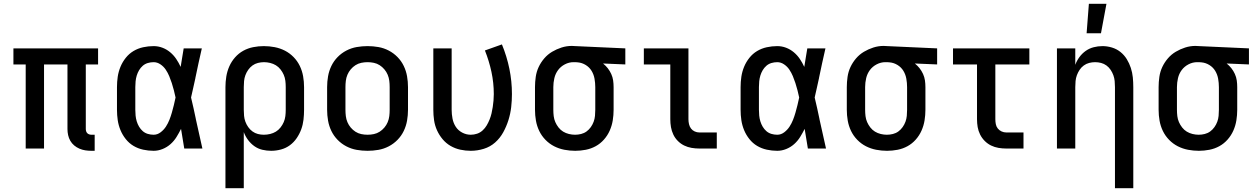

<svg xmlns="http://www.w3.org/2000/svg" viewBox="-20 -786 6640 1016"><path d="M481 12H464Q447 12 431 9.5Q415 7 400 0.5Q385 -6 372.5 -16.5Q360 -27 352 -41Q344 -55 340.5 -71Q337 -87 337 -103V-445H213V0H116V-445H51V-530H499V-445H434V-103Q434 -97 436 -91Q438 -85 442 -81Q446 -77 452 -75Q458 -73 464 -73H481Z M793 12Q765 12 737.5 6Q710 0 686.5 -14Q663 -28 645.5 -50Q628 -72 617.5 -97.5Q607 -123 603 -150Q599 -177 599 -205V-325Q599 -353 603 -380Q607 -407 617.5 -432.5Q628 -458 645.5 -480Q663 -502 686.5 -516Q710 -530 737.5 -536Q765 -542 793 -542Q817 -542 839.5 -533.5Q862 -525 880.5 -509.5Q899 -494 912.5 -474Q926 -454 936 -432Q940 -457 944 -481.5Q948 -506 952 -530H1048Q1039 -491 1030.5 -452Q1022 -413 1014 -374V-373Q1008 -347 1002.5 -321Q997 -295 991 -270Q998 -242 1004 -214Q1010 -186 1016 -158V-157Q1025 -118 1033.5 -78.5Q1042 -39 1051 0H955Q951 -26 946.5 -52Q942 -78 938 -104Q927 -82 914 -61Q901 -40 882.5 -23.5Q864 -7 840.5 2.5Q817 12 793 12ZM793 -73Q813 -73 830 -86Q847 -99 858 -116Q869 -133 876.5 -152Q884 -171 889.5 -190.5Q895 -210 900 -230Q905 -250 909 -270Q905 -289 900 -308.5Q895 -328 889 -346.5Q883 -365 875.5 -383Q868 -401 857 -417.5Q846 -434 829 -445.5Q812 -457 793 -457Q777 -457 762 -452.5Q747 -448 735.5 -438Q724 -428 716 -414.5Q708 -401 703.5 -386Q699 -371 697.5 -355.5Q696 -340 696 -325V-205Q696 -190 697.5 -174.5Q699 -159 703.5 -144Q708 -129 716 -115.5Q724 -102 735.5 -92Q747 -82 762 -77.5Q777 -73 793 -73Z M1173 210V-325Q1173 -353 1177.5 -381Q1182 -409 1193.5 -435Q1205 -461 1224 -482.5Q1243 -504 1267.5 -517.5Q1292 -531 1320 -536.5Q1348 -542 1376 -542Q1405 -542 1433.5 -536.5Q1462 -531 1487.5 -518Q1513 -505 1533.5 -484Q1554 -463 1566.5 -437Q1579 -411 1584 -382.5Q1589 -354 1589 -325V-205Q1589 -179 1586 -152.5Q1583 -126 1574 -101.5Q1565 -77 1550 -55Q1535 -33 1514 -17.5Q1493 -2 1467 5Q1441 12 1415 12Q1391 12 1368 6.5Q1345 1 1326 -12.5Q1307 -26 1292.5 -45.5Q1278 -65 1270 -87V210ZM1376 -73Q1393 -73 1409.5 -77Q1426 -81 1440 -89.5Q1454 -98 1464.5 -111.5Q1475 -125 1481.5 -140Q1488 -155 1490 -171.5Q1492 -188 1492 -205V-325Q1492 -342 1490 -358.5Q1488 -375 1481.5 -390Q1475 -405 1464.5 -418.5Q1454 -432 1440 -440.5Q1426 -449 1409.5 -453Q1393 -457 1377 -457Q1361 -457 1345 -453Q1329 -449 1316 -439.5Q1303 -430 1293.5 -416.5Q1284 -403 1278.5 -388Q1273 -373 1271.5 -357Q1270 -341 1270 -325V-205Q1270 -189 1271.5 -173Q1273 -157 1278.5 -142Q1284 -127 1293.5 -113.5Q1303 -100 1316 -90.5Q1329 -81 1344.5 -77Q1360 -73 1376 -73Z M1925 12Q1896 12 1867.5 7Q1839 2 1813 -11.5Q1787 -25 1766.5 -46Q1746 -67 1733.5 -93Q1721 -119 1716 -147.5Q1711 -176 1711 -205V-325Q1711 -354 1716 -382.5Q1721 -411 1733.5 -437Q1746 -463 1766.5 -484Q1787 -505 1813 -518.5Q1839 -532 1867.5 -537Q1896 -542 1925 -542Q1954 -542 1982.5 -537Q2011 -532 2037 -518.5Q2063 -505 2083.5 -484Q2104 -463 2116.5 -437Q2129 -411 2134 -382.5Q2139 -354 2139 -325V-205Q2139 -176 2134 -147.5Q2129 -119 2116.5 -93Q2104 -67 2083.5 -46Q2063 -25 2037 -11.5Q2011 2 1982.5 7Q1954 12 1925 12ZM1925 -73Q1942 -73 1958.5 -76.5Q1975 -80 1989 -89Q2003 -98 2014 -111Q2025 -124 2031.5 -139.5Q2038 -155 2040 -171.5Q2042 -188 2042 -205V-325Q2042 -342 2040 -358.5Q2038 -375 2031.5 -390.5Q2025 -406 2014 -419Q2003 -432 1989 -441Q1975 -450 1958.5 -453.5Q1942 -457 1925 -457Q1908 -457 1891.5 -453.5Q1875 -450 1861 -441Q1847 -432 1836 -419Q1825 -406 1818.5 -390.5Q1812 -375 1810 -358.5Q1808 -342 1808 -325V-205Q1808 -188 1810 -171.5Q1812 -155 1818.5 -139.5Q1825 -124 1836 -111Q1847 -98 1861 -89Q1875 -80 1891.5 -76.5Q1908 -73 1925 -73Z M2471 12Q2443 12 2415.5 6Q2388 0 2364 -14Q2340 -28 2322 -49.5Q2304 -71 2292.5 -96.5Q2281 -122 2277 -149.5Q2273 -177 2273 -205V-530H2370V-205Q2370 -182 2374.5 -158.5Q2379 -135 2391.5 -115.5Q2404 -96 2425.5 -84.5Q2447 -73 2471 -73Q2488 -73 2504.5 -78.5Q2521 -84 2534 -96Q2547 -108 2555.5 -122.5Q2564 -137 2570.5 -153Q2577 -169 2581 -186Q2585 -203 2587.5 -220Q2590 -237 2591.5 -254Q2593 -271 2593 -288Q2593 -348 2580.5 -406Q2568 -464 2546 -519L2636 -551Q2662 -488 2675.5 -422Q2689 -356 2689 -288Q2689 -253 2685 -218.5Q2681 -184 2670.5 -150.5Q2660 -117 2643 -86Q2626 -55 2600 -32Q2574 -9 2540 1.5Q2506 12 2471 12Z M3024 12Q2995 12 2966.5 6.5Q2938 1 2912.5 -12Q2887 -25 2866.5 -46Q2846 -67 2833.5 -93Q2821 -119 2816 -147.5Q2811 -176 2811 -205V-325Q2811 -352 2815 -379.5Q2819 -407 2830.5 -431.5Q2842 -456 2860 -477Q2878 -498 2901.5 -512Q2925 -526 2951.5 -534.5Q2978 -543 3006 -543Q3010 -543 3015 -542.5Q3020 -542 3025 -542L3289 -530V-445L3171 -450Q3185 -439 3196 -425Q3207 -411 3214.5 -394.5Q3222 -378 3224.5 -360.5Q3227 -343 3227 -325V-205Q3227 -177 3222.5 -149Q3218 -121 3206.5 -95Q3195 -69 3176 -47.5Q3157 -26 3132.5 -12.5Q3108 1 3080 6.5Q3052 12 3024 12ZM3023 -73Q3039 -73 3055 -77Q3071 -81 3084 -90.5Q3097 -100 3106.5 -113.5Q3116 -127 3121.5 -142Q3127 -157 3128.5 -173Q3130 -189 3130 -205V-325Q3130 -347 3126 -369.5Q3122 -392 3110.5 -411Q3099 -430 3079.5 -442Q3060 -454 3038 -456L3025 -457H3015Q2991 -457 2969 -445.5Q2947 -434 2933 -415Q2919 -396 2913.5 -372.5Q2908 -349 2908 -325V-205Q2908 -188 2910 -171.5Q2912 -155 2918.5 -140Q2925 -125 2935.5 -111.5Q2946 -98 2960 -89.5Q2974 -81 2990.5 -77Q3007 -73 3023 -73Z M3773 0H3681Q3660 0 3639.5 -3.5Q3619 -7 3600.5 -16Q3582 -25 3567 -40Q3552 -55 3543 -74Q3534 -93 3530.5 -113.5Q3527 -134 3527 -155V-445H3387V-530H3623V-155Q3623 -142 3626 -129Q3629 -116 3636.5 -106Q3644 -96 3656 -90.5Q3668 -85 3681 -85H3773Z M4093 12Q4065 12 4037.5 6Q4010 0 3986.5 -14Q3963 -28 3945.5 -50Q3928 -72 3917.5 -97.5Q3907 -123 3903 -150Q3899 -177 3899 -205V-325Q3899 -353 3903 -380Q3907 -407 3917.5 -432.5Q3928 -458 3945.5 -480Q3963 -502 3986.5 -516Q4010 -530 4037.5 -536Q4065 -542 4093 -542Q4117 -542 4139.5 -533.5Q4162 -525 4180.5 -509.5Q4199 -494 4212.5 -474Q4226 -454 4236 -432Q4240 -457 4244 -481.5Q4248 -506 4252 -530H4348Q4339 -491 4330.5 -452Q4322 -413 4314 -374V-373Q4308 -347 4302.5 -321Q4297 -295 4291 -270Q4298 -242 4304 -214Q4310 -186 4316 -158V-157Q4325 -118 4333.5 -78.5Q4342 -39 4351 0H4255Q4251 -26 4246.5 -52Q4242 -78 4238 -104Q4227 -82 4214 -61Q4201 -40 4182.5 -23.5Q4164 -7 4140.5 2.5Q4117 12 4093 12ZM4093 -73Q4113 -73 4130 -86Q4147 -99 4158 -116Q4169 -133 4176.5 -152Q4184 -171 4189.5 -190.5Q4195 -210 4200 -230Q4205 -250 4209 -270Q4205 -289 4200 -308.5Q4195 -328 4189 -346.5Q4183 -365 4175.5 -383Q4168 -401 4157 -417.5Q4146 -434 4129 -445.5Q4112 -457 4093 -457Q4077 -457 4062 -452.5Q4047 -448 4035.5 -438Q4024 -428 4016 -414.5Q4008 -401 4003.5 -386Q3999 -371 3997.5 -355.5Q3996 -340 3996 -325V-205Q3996 -190 3997.5 -174.5Q3999 -159 4003.5 -144Q4008 -129 4016 -115.5Q4024 -102 4035.5 -92Q4047 -82 4062 -77.5Q4077 -73 4093 -73Z M4674 12Q4645 12 4616.5 6.5Q4588 1 4562.5 -12Q4537 -25 4516.5 -46Q4496 -67 4483.5 -93Q4471 -119 4466 -147.5Q4461 -176 4461 -205V-325Q4461 -352 4465 -379.5Q4469 -407 4480.5 -431.5Q4492 -456 4510 -477Q4528 -498 4551.5 -512Q4575 -526 4601.5 -534.5Q4628 -543 4656 -543Q4660 -543 4665 -542.5Q4670 -542 4675 -542L4939 -530V-445L4821 -450Q4835 -439 4846 -425Q4857 -411 4864.5 -394.5Q4872 -378 4874.5 -360.5Q4877 -343 4877 -325V-205Q4877 -177 4872.5 -149Q4868 -121 4856.5 -95Q4845 -69 4826 -47.5Q4807 -26 4782.5 -12.5Q4758 1 4730 6.5Q4702 12 4674 12ZM4673 -73Q4689 -73 4705 -77Q4721 -81 4734 -90.5Q4747 -100 4756.5 -113.5Q4766 -127 4771.5 -142Q4777 -157 4778.5 -173Q4780 -189 4780 -205V-325Q4780 -347 4776 -369.5Q4772 -392 4760.5 -411Q4749 -430 4729.5 -442Q4710 -454 4688 -456L4675 -457H4665Q4641 -457 4619 -445.5Q4597 -434 4583 -415Q4569 -396 4563.5 -372.5Q4558 -349 4558 -325V-205Q4558 -188 4560 -171.5Q4562 -155 4568.5 -140Q4575 -125 4585.5 -111.5Q4596 -98 4610 -89.5Q4624 -81 4640.5 -77Q4657 -73 4673 -73Z M5396 0H5305Q5284 0 5263.5 -3.5Q5243 -7 5224.5 -16Q5206 -25 5191 -40Q5176 -55 5166.5 -74Q5157 -93 5153.5 -113.5Q5150 -134 5150 -155V-445H5023V-530H5427V-445H5247V-155Q5247 -142 5249.5 -129Q5252 -116 5260 -106Q5268 -96 5280 -90.5Q5292 -85 5305 -85H5396Z M5880 210V-325Q5880 -341 5878.5 -357Q5877 -373 5871.5 -388Q5866 -403 5857 -416.5Q5848 -430 5835 -439.5Q5822 -449 5806.5 -453Q5791 -457 5775 -457Q5759 -457 5743.5 -453Q5728 -449 5715 -439.5Q5702 -430 5693 -416.5Q5684 -403 5678.5 -388Q5673 -373 5671.5 -357Q5670 -341 5670 -325V0H5573V-530H5670V-443Q5678 -465 5692 -484Q5706 -503 5725 -516.5Q5744 -530 5767 -536Q5790 -542 5814 -542Q5839 -542 5864 -534.5Q5889 -527 5909 -511Q5929 -495 5942.5 -473Q5956 -451 5964 -426.5Q5972 -402 5974.5 -376.5Q5977 -351 5977 -325V210Z M5730 -610 5742 -766H5835L5806 -610Z M6324 12Q6295 12 6266.5 6.5Q6238 1 6212.5 -12Q6187 -25 6166.5 -46Q6146 -67 6133.5 -93Q6121 -119 6116 -147.5Q6111 -176 6111 -205V-325Q6111 -352 6115 -379.5Q6119 -407 6130.5 -431.5Q6142 -456 6160 -477Q6178 -498 6201.5 -512Q6225 -526 6251.5 -534.5Q6278 -543 6306 -543Q6310 -543 6315 -542.5Q6320 -542 6325 -542L6589 -530V-445L6471 -450Q6485 -439 6496 -425Q6507 -411 6514.5 -394.5Q6522 -378 6524.5 -360.5Q6527 -343 6527 -325V-205Q6527 -177 6522.5 -149Q6518 -121 6506.5 -95Q6495 -69 6476 -47.5Q6457 -26 6432.5 -12.5Q6408 1 6380 6.5Q6352 12 6324 12ZM6323 -73Q6339 -73 6355 -77Q6371 -81 6384 -90.5Q6397 -100 6406.5 -113.5Q6416 -127 6421.5 -142Q6427 -157 6428.5 -173Q6430 -189 6430 -205V-325Q6430 -347 6426 -369.5Q6422 -392 6410.5 -411Q6399 -430 6379.5 -442Q6360 -454 6338 -456L6325 -457H6315Q6291 -457 6269 -445.5Q6247 -434 6233 -415Q6219 -396 6213.5 -372.5Q6208 -349 6208 -325V-205Q6208 -188 6210 -171.5Q6212 -155 6218.5 -140Q6225 -125 6235.5 -111.5Q6246 -98 6260 -89.5Q6274 -81 6290.5 -77Q6307 -73 6323 -73Z"/></svg>

Font: Lode Dark
Style: Bold
Weight: 700
Monospace: yes
Designer: Belleve Invis
Foundry: Belleve Invis
Version: Version 29.2.0; ttfautohint (v1.8.3)